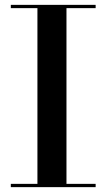

<svg xmlns="http://www.w3.org/2000/svg" viewBox="-20 -770 438 790"><path d="M24.5 -13.5H134V-736.5H24.5V-750H373.5V-736.5H253.5V-13.5H373.5V0H24.5Z"/></svg>

Font: Bodoni* 16 Medium
Style: Regular
Weight: 500
Version: Version 2.2